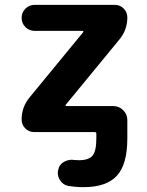

<svg xmlns="http://www.w3.org/2000/svg" viewBox="-20 -566 608 793"><path d="M323.2 -432.6Q325.2 -434.6 324.2 -436.5Q323.2 -438.5 320.3 -438.5H123Q100.6 -438.5 85 -454.1Q69.3 -469.7 69.3 -492.2Q69.3 -514.6 85 -530.3Q100.6 -545.9 123 -545.9H454.1Q475.6 -545.9 490.7 -530.8Q505.9 -515.6 505.9 -494.1Q505.9 -442.4 472.7 -402.3L252 -133.8Q250 -131.8 251 -129.9Q252 -127.9 253.9 -127.9H448.2Q471.7 -127.9 488.8 -110.8Q505.9 -93.8 505.9 -70.3V-26.4V5.9Q505.9 113.3 462.4 160.2Q418.9 207 325.2 207Q293.9 207 262.7 202.1Q240.2 198.2 227.5 177.7Q218.8 164.1 218.8 147.5Q218.8 141.6 220.7 134.8Q224.6 113.3 244.1 102.5Q259.8 93.8 277.3 93.8Q281.2 93.8 286.1 94.7Q295.9 95.7 305.7 95.7Q346.7 95.7 362.3 76.7Q377.9 57.6 377.9 5.9V-13.7Q377.9 -20.5 371.1 -20.5H121.1Q99.6 -20.5 84.5 -35.6Q69.3 -50.8 69.3 -72.3Q69.3 -124 102.5 -164.1Z"/></svg>

Font: Gen Jyuu Gothic P Bold
Style: Bold
Weight: 700
Designer: [Source Han Sans]
Ryoko NISHIZUKA  (kana & ideographs); Paul D. Hunt (Latin, Greek & Cyrillic); Wenlong ZHANG  (bopomofo
Version: Version 1.002.20150607